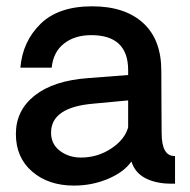

<svg xmlns="http://www.w3.org/2000/svg" viewBox="-20 -576 595 602"><path d="M211.9 5.9Q131.8 5.9 80.8 -38.1Q29.8 -82 29.8 -156Q29.8 -230 88.9 -276.6Q147.9 -323.2 255.9 -331.1L381.8 -340.8V-356Q381.8 -465.8 266.1 -465.8Q214.4 -465.8 180.7 -439.5Q147 -413.1 142.1 -363.8H43.9Q50.8 -445.8 106.9 -501Q163.1 -556.2 269 -556.2Q371.1 -556.2 428.5 -504.2Q485.8 -452.1 485.8 -354Q485.8 -308.1 486.3 -237.1Q486.8 -166 486.8 -159.2Q486.8 -85 528.8 -86.9V0Q506.8 0 495.1 -1Q410.2 -9.8 392.1 -69.8Q369.1 -36.6 319.1 -15.4Q269 5.9 211.9 5.9ZM233.9 -82Q285.6 -82 328.4 -110.1Q371.1 -138.2 381.8 -176.8V-261.2L272.9 -251Q140.1 -239.7 140.1 -160.2Q140.1 -124 168 -103Q195.8 -82 233.9 -82Z"/></svg>

Font: Oakes Grotesk
Style: Medium
Weight: 500
Designer: Samuel Oakes
Foundry: Samuel Oakes
Version: Version 1.0 | wf-rip DC20170320